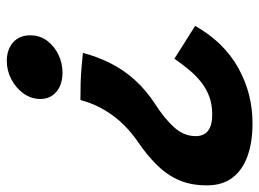

<svg xmlns="http://www.w3.org/2000/svg" viewBox="-142 -471 781 579"><g transform="rotate(-90 248.5 -181.5)"><path d="M236.5 -329.5Q266 -329.5 289 -328.8Q312 -328 333.5 -326.2Q355 -324.5 378.5 -322Q367 -278 347.2 -238.8Q327.5 -199.5 297.2 -165.8Q267 -132 224 -104Q181 -76.5 154.2 -47Q127.5 -17.5 127.5 18Q127.5 43 143.8 55.5Q160 68 192.5 68Q223 68 247 59Q271 50 290.8 34.2Q310.5 18.5 327.5 -2Q344.5 -22.5 361 -46L460 16.5Q411 103 333.8 146.2Q256.5 189.5 166.5 189.5Q109.5 189.5 67.5 174.5Q25.5 159.5 2.2 129Q-21 98.5 -21 52Q-21 2.5 -4.5 -34Q12 -70.5 41.5 -100Q71 -129.5 110 -156Q136 -173.5 160.5 -197.8Q185 -222 205 -254.8Q225 -287.5 236.5 -329.5ZM354 -551.5Q388 -551.5 409.8 -532.8Q431.5 -514 431.5 -481Q431.5 -451 414.5 -429Q397.5 -407 372 -395.2Q346.5 -383.5 319.5 -383.5Q283 -383.5 261.2 -402Q239.5 -420.5 239.5 -450Q239.5 -478 256.2 -501.2Q273 -524.5 299.2 -538Q325.5 -551.5 354 -551.5Z"/></g></svg>

Font: Grandstander Thin SemiBold
Style: Italic
Weight: 600
Italic angle: -15°
Version: Version 1.200